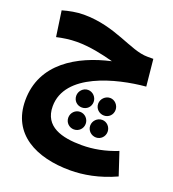

<svg xmlns="http://www.w3.org/2000/svg" viewBox="-150 -692 974 1078"><g transform="rotate(20 336.5 -153.0)"><path d="M391 271C469 271 562 255 660 210L615 74C542 103 473 116 404 116C286 116 177 88 177 -34C177 -231 461 -302 633 -317L617 -477H581C479 -477 358 -577 166 -577C123 -577 79 -568 40 -557L62 -405C96 -413 140 -420 183 -420C260 -420 341 -402 403 -385C211 -342 21 -234 21 -13C21 189 189 271 391 271ZM333 -83C362 -83 385 -105 385 -135C385 -163 362 -188 333 -188C304 -188 281 -163 281 -135C281 -105 304 -83 333 -83ZM465 -83C493 -83 516 -105 516 -135C516 -163 493 -188 465 -188C436 -188 412 -163 412 -135C412 -105 436 -83 465 -83ZM333 48C362 48 385 25 385 -4C385 -33 362 -57 333 -57C304 -57 281 -33 281 -4C281 25 304 48 333 48ZM465 48C493 48 516 25 516 -4C516 -33 493 -57 465 -57C436 -57 412 -33 412 -4C412 25 436 48 465 48Z"/></g></svg>

Font: Noto Sans Arabic UI SmCn XBd
Style: Regular
Weight: 800
Width: 4
Designer: Monotype Design Team, Nadine Chahine and Nizar Qandah
Foundry: Monotype Imaging Inc.
Version: Version 2.010